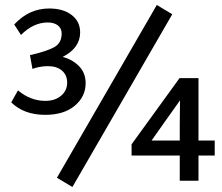

<svg xmlns="http://www.w3.org/2000/svg" viewBox="-20 -721 888 769"><path d="M608 -701 670 -664 270 28 208 -9ZM323 -388Q323 -334 279.5 -297.5Q236 -261 161 -261Q76 -261 25 -311L52 -359Q102 -317 162 -317Q200 -317 224.5 -337.5Q249 -358 249 -390Q249 -420 228.5 -438Q208 -456 172 -456Q140 -456 110 -445L100 -500Q169 -516 198 -532.5Q227 -549 227 -587Q227 -607 212 -619Q197 -631 171 -631Q114 -631 64 -581L37 -623Q96 -687 177 -687Q233 -687 267 -661Q301 -635 301 -591Q301 -529 231 -493Q270 -483 296.5 -456Q323 -429 323 -388ZM840 -158V-98H775V3H700V-98H507V-143L699 -408H700H775V-158ZM587 -158H700V-226L701 -319L637 -229Z"/></svg>

Font: Martel Sans
Style: Regular
Weight: 400
Designer: Dan Reynolds and Mathieu Réguer
Foundry: Dan Reynolds and Mathieu Réguer
Version: Version 1.001;PS 001.001;hotconv 1.0.70;makeotf.lib2.5.58329